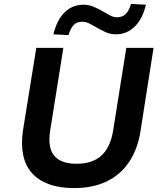

<svg xmlns="http://www.w3.org/2000/svg" viewBox="-20 -949 824 979"><path d="M358 10Q283 10 229 -10Q175 -30 142 -67.5Q109 -105 98 -159.5Q87 -214 97 -283L165 -705H303L236 -284Q222 -196 256.5 -155Q291 -114 370 -114Q452 -114 497.5 -156Q543 -198 557 -284L624 -705H763L696 -278Q681 -185 636.5 -120.5Q592 -56 522 -23Q452 10 358 10ZM329 -770 252 -774Q264 -823 285.5 -856.5Q307 -890 337.5 -907.5Q368 -925 406 -925Q434 -925 459 -914Q484 -903 506 -890Q525 -879 542 -870Q559 -861 577 -861Q605 -861 621.5 -878Q638 -895 648 -929L724 -925Q707 -853 667 -813.5Q627 -774 571 -774Q542 -774 517.5 -785.5Q493 -797 471 -810Q452 -821 435 -829.5Q418 -838 399 -838Q371 -838 355.5 -821.5Q340 -805 329 -770Z"/></svg>

Font: Nunito Sans 6pt
Style: Bold Italic
Weight: 700
Italic angle: -9°
Version: Version 3.101;gftools[0.9.27]